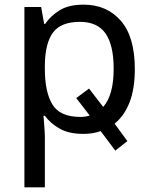

<svg xmlns="http://www.w3.org/2000/svg" viewBox="-20 -566 655 826"><path d="M85 240V-536H157L170 -463H174Q198 -498 237 -522Q276 -546 340 -546Q439 -546 499.5 -477Q560 -408 560 -269Q560 -184 537.5 -126Q515 -68 473 -34L528 41L476 82L413 -2Q380 10 339 10Q276 10 236 -13Q196 -36 173 -68H167Q167 -67 168 -56Q169 -45 170 -31Q171 -17 172 -2.5Q173 12 173 20V240ZM173 -269Q173 -170 205.5 -116.5Q238 -63 326 -63Q348 -63 366 -69L308 -144L363 -185L424 -106Q469 -157 469 -270Q469 -372 434 -422Q399 -472 324 -472Q242 -472 208 -426Q174 -380 173 -286Z"/></svg>

Font: BC Sans
Style: Regular
Weight: 400
Designer: Monotype Design Team
Province of B.C.
Foundry: Monotype Imaging Inc.
Version: Version 2.000;GOOG;noto-source:20170915:90ef993387c0